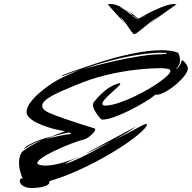

<svg xmlns="http://www.w3.org/2000/svg" viewBox="-20 -891 959 960"><path d="M851 -871Q859 -871 863 -870Q853 -862 827.5 -844.5Q802 -827 774 -807Q746 -787 728 -773Q726 -772 733 -777.5Q740 -783 750 -791.5Q760 -800 767 -806Q748 -794 721 -771.5Q694 -749 674 -734L661 -724Q657 -721 652 -721Q647 -721 644 -724V-725Q643 -727 641 -729Q639 -731 637 -733Q626 -749 610.5 -771.5Q595 -794 581 -806Q587 -797 596 -784Q605 -771 603 -773Q593 -787 575 -806.5Q557 -826 541 -844Q525 -862 519 -869Q523 -870 526 -870.5Q529 -871 533 -871Q550 -871 568.5 -863.5Q587 -856 605 -844Q599 -847 592.5 -850.5Q586 -854 578 -856L602 -843Q610 -839 616 -833Q622 -827 634 -819Q640 -817 644 -813Q643 -812 643 -811.5Q643 -811 647 -808Q652 -804 658 -801Q664 -798 668 -794Q669 -794 669 -794.5Q669 -795 670 -795Q664 -800 657.5 -804.5Q651 -809 644 -813Q644 -816 641 -818Q633 -826 624.5 -831.5Q616 -837 607 -842Q618 -838 629 -830Q645 -820 652 -813.5Q659 -807 666 -802Q667 -802 668.5 -800.5Q670 -799 672 -797Q674 -799 676.5 -800Q679 -801 680 -802Q687 -806 701.5 -814Q716 -822 732.5 -830.5Q749 -839 760 -843Q787 -856 810.5 -863.5Q834 -871 851 -871ZM709 -814 673 -795 702 -809Q707 -811 707.5 -812Q708 -813 709 -814ZM143 49Q137 49 132.5 49Q128 49 124 48Q106 46 92.5 36.5Q79 27 79 14Q79 12 81 6Q84 -2 88.5 1.5Q93 5 93 1Q86 -15 80.5 -35.5Q75 -56 75 -76Q75 -93 79 -108Q83 -123 93 -134Q116 -152 140.5 -165.5Q165 -179 190 -189Q141 -175 102 -147Q101 -146 100.5 -146Q100 -146 100 -146Q99 -146 104.5 -152.5Q110 -159 114 -161Q149 -181 182.5 -192.5Q216 -204 241 -209Q255 -216 272 -222Q289 -228 305 -235Q292 -237 268 -242Q244 -247 216.5 -256Q189 -265 164.5 -277Q140 -289 125.5 -304Q111 -319 113 -337Q116 -358 134 -381.5Q152 -405 177 -426.5Q202 -448 226.5 -465Q251 -482 268 -491Q294 -505 323 -518Q352 -531 383 -543Q341 -530 301 -514Q293 -511 289 -511.5Q285 -512 292 -515Q329 -530 378 -546Q427 -562 464 -575Q551 -604 637.5 -622Q724 -640 789 -640Q841 -640 871 -627Q876 -617 878 -608Q880 -599 880 -591Q880 -573 872.5 -562Q865 -551 860 -545Q871 -550 880 -567Q885 -574 885.5 -579Q886 -584 890 -589Q892 -592 900 -584Q908 -576 914.5 -565Q921 -554 919 -545Q916 -528 896.5 -505Q877 -482 850.5 -461Q824 -440 798.5 -427.5Q773 -415 757 -418Q739 -402 703.5 -380.5Q668 -359 627 -338.5Q586 -318 548.5 -305Q511 -292 488 -293Q484 -296 473.5 -308.5Q463 -321 454 -337.5Q445 -354 445 -367Q445 -375 449 -380Q454 -387 470 -405Q486 -423 511.5 -443Q537 -463 569 -473Q575 -475 578 -475Q584 -475 579.5 -467.5Q575 -460 549 -438Q544 -433 530 -420.5Q516 -408 504 -394.5Q492 -381 492 -372Q492 -362 511 -363Q540 -365 576.5 -377.5Q613 -390 652 -408.5Q691 -427 726.5 -448Q762 -469 787 -488Q811 -506 821.5 -517.5Q832 -529 832 -536Q832 -544 818.5 -547Q805 -550 783 -550Q728 -550 657.5 -542Q587 -534 510 -515.5Q433 -497 356 -464Q337 -456 309 -444.5Q281 -433 254 -419.5Q227 -406 209 -391.5Q191 -377 191 -362Q191 -341 232 -324Q261 -312 299.5 -298.5Q338 -285 377.5 -272.5Q417 -260 449 -250Q456 -249 456 -243Q456 -236 446 -225.5Q436 -215 424.5 -206.5Q413 -198 407 -196Q372 -187 330 -170.5Q288 -154 250.5 -136Q213 -118 189 -101Q165 -84 166 -73Q179 -63 207 -63Q239 -63 284 -75Q329 -87 378 -109Q371 -105 364.5 -102Q358 -99 353 -97Q343 -93 331 -86.5Q319 -80 311 -75.5Q303 -71 305 -71Q317 -74 339.5 -83.5Q362 -93 387.5 -105Q413 -117 431 -127L541 -186Q529 -180 509 -170.5Q489 -161 468 -150.5Q447 -140 432 -133Q417 -126 416 -126Q414 -126 420 -130Q410 -124 399.5 -119Q389 -114 378 -109Q388 -114 399 -119.5Q410 -125 423 -131L659 -258Q651 -250 617.5 -229.5Q584 -209 541 -186Q590 -210 629.5 -231Q669 -252 689 -263Q705 -271 710 -271Q718 -271 712.5 -261Q707 -251 690 -235Q656 -203 601.5 -166.5Q547 -130 482 -94.5Q417 -59 351 -30.5Q285 -2 228 14Q228 18 226 24Q224 30 220 32Q207 41 184.5 45Q162 49 143 49ZM395 -544Q465 -566 539.5 -583Q614 -600 679.5 -610Q745 -620 788 -620Q814 -620 814 -624Q814 -627 803 -627Q748 -629 665 -616Q582 -603 487 -575Q465 -569 440 -560.5Q415 -552 395 -544ZM208 -195Q240 -204 276 -211.5Q312 -219 328 -220Q335 -221 335 -223Q335 -225 330 -227Q325 -229 321 -228Q309 -226 295.5 -222.5Q282 -219 262 -214Q249 -210 235 -205Q221 -200 208 -195Z"/></svg>

Font: Smooch
Style: Regular
Weight: 400
Designer: Robert E. Leuschke
Foundry: Robert E. Leuschke
Version: Version 1.010; ttfautohint (v1.8.3)